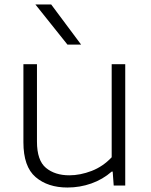

<svg xmlns="http://www.w3.org/2000/svg" viewBox="-20 -828 672 857"><path d="M281 9Q193.5 9 139 -37.5Q84.5 -84 84.5 -193V-541.5H145V-196Q145 -112 185 -78.8Q225 -45.5 289.5 -45.5Q338 -45.5 388.8 -65Q439.5 -84.5 478.5 -126V-541.5H539V0H487.5L483 -62H478.5Q438.5 -27 387.5 -9Q336.5 9 281 9ZM281 -629 138 -808H208.5L342 -629Z"/></svg>

Font: Encode Sans Expanded Light
Style: Regular
Weight: 300
Width: 7
Designer: Multiple Designers
Foundry: Impallari Type
Version: Version 3.000; ttfautohint (v1.8.3) -l 8 -r 50 -G 200 -x 14 